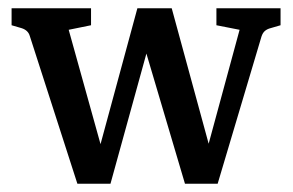

<svg xmlns="http://www.w3.org/2000/svg" viewBox="-20 -438 708 464"><path d="M559 -366 503 -377V-418H658V-377L634 -370Q626 -368 620.5 -363.5Q615 -359 612 -350L506 6H458ZM229 6H167L52 -351Q48 -365 32 -370L8 -377V-418H200V-377L146 -366L239 -32ZM330 -418H395L500 -33L490 6H427L315 -372ZM247 6H197L312 -418H364Z"/></svg>

Font: Rasa Medium
Style: Regular
Weight: 500
Designer: Anna Giedrys (Yrsa+Rasa design), David Brezina (Yrsa art-direction, Rasa art-direction, design)
Foundry: Rosetta Type Foundry
Version: Version 2.004